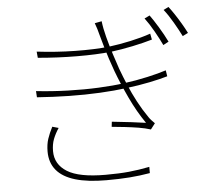

<svg xmlns="http://www.w3.org/2000/svg" viewBox="-57 -884 1114 983"><g transform="rotate(-5 500.0 -392.0)"><path d="M744 -785Q761 -762 786 -721Q811 -680 829 -643L801 -628Q786 -660 762.5 -701.5Q739 -743 717 -772ZM844 -820Q856 -805 872 -781Q888 -757 904 -730Q920 -703 932 -679L904 -665Q888 -697 864.5 -737.5Q841 -778 818 -807ZM152 -651Q251 -639 350 -637.5Q449 -636 523 -644Q578 -651 635.5 -663.5Q693 -676 739 -692L745 -661Q701 -648 643.5 -636Q586 -624 531 -617Q456 -609 356 -609.5Q256 -610 155 -619ZM131 -450Q212 -441 294.5 -438.5Q377 -436 452.5 -439.5Q528 -443 584 -451Q646 -459 706 -472.5Q766 -486 802 -498L807 -467Q770 -456 714 -444.5Q658 -433 593 -425Q533 -417 457 -413Q381 -409 298 -410.5Q215 -412 133 -418ZM481 -705Q477 -722 471.5 -739.5Q466 -757 461 -770L497 -777Q501 -741 513 -695Q525 -649 539.5 -604Q554 -559 565 -527Q581 -484 599.5 -440Q618 -396 641 -352.5Q664 -309 693 -267Q699 -258 707 -249.5Q715 -241 723 -233L700 -203Q672 -212 638 -217.5Q604 -223 569 -227Q534 -231 501 -234L504 -260Q553 -255 603 -249Q653 -243 678 -239Q635 -301 600 -375.5Q565 -450 540 -517Q528 -550 517 -583.5Q506 -617 497 -648.5Q488 -680 481 -705ZM230 -252Q212 -225 201.5 -198Q191 -171 191 -136Q191 -68 252 -30Q313 8 449 8Q518 8 569 3Q620 -2 675 -13V19Q623 28 570.5 32Q518 36 451 36Q355 36 291 17Q227 -2 195 -40.5Q163 -79 163 -136Q163 -173 172.5 -201.5Q182 -230 198 -261Z"/></g></svg>

Font: Noto Sans HK Thin
Style: Regular
Weight: 100
Designer: Ryoko NISHIZUKA 西塚涼子 (kana, bopomofo & ideographs); Paul D. Hunt (Latin, Greek & Cyrillic); Sandoll Communications 산돌커뮤니
Foundry: Adobe
Version: Version 2.004-H2;hotconv 1.0.118;makeotfexe 2.5.65603